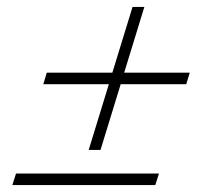

<svg xmlns="http://www.w3.org/2000/svg" viewBox="-20 -532 640 552"><path d="M114.5 -323H303L361 -512H395L337 -323H525.5L515.5 -290H327L269 -101H235L293 -290H104.5ZM26 -33H437L426.5 0H15.5Z"/></svg>

Font: Newsreader Caption ExtraLight
Style: Italic
Weight: 275
Italic angle: -17°
Designer: Hugues Gentile
Foundry: Production Type
Version: Version 1.001